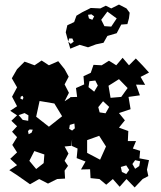

<svg xmlns="http://www.w3.org/2000/svg" viewBox="-20 -797 706 844"><path d="M55 -27 21 -49 55 -71 25 -99 55 -127 34 -160 55 -194 33 -218 55 -242 30 -266 55 -290 25 -310 55 -330 33 -372 55 -413 32 -453 55 -493 88 -526 132 -510 163 -531 195 -510 236 -528 264 -493 282 -460 264 -426 283 -389 264 -352 289 -368 288 -370 319 -371 314 -410 350 -426 347 -462 379 -477 391 -512 427 -510 459 -530 491 -510 519 -543 547 -510 577 -540 607 -509 635 -478 598 -459 618 -424 578 -425 595 -378 545 -371 554 -317 503 -300 529 -268 503 -236 544 -221 542 -177H578L564 -144L596 -134L593 -101L635 -93L626 -51L632 -23L607 -10L572 27L536 -10L506 24L476 -10L447 15L417 -10L378 -14L376 -53L336 -52L356 -87L317 -102L321 -144L295 -156L297 -185L293 -156L264 -153L281 -122L264 -90L279 -68L264 -47L266 -12L231 -10L191 10L152 -10L112 13ZM503 -449 457 -420 466 -367 513 -371 541 -410ZM399 -443 373 -440 369 -414 394 -394 410 -421ZM83 -368 79 -376 71 -372 70 -363 80 -359ZM219 -342 154 -353 139 -284 195 -240 253 -286ZM433 -352 412 -326 418 -303 444 -299 460 -327ZM105 -290 88 -300 62 -291 80 -270 104 -266ZM307 -254 287 -248 284 -231 297 -223 309 -233ZM124 -227 110 -228 103 -221 106 -207 119 -214ZM416 -200 363 -181V-125L420 -95L446 -153ZM175 -118 131 -133 109 -90 139 -54 172 -80ZM596 -88 574 -93 562 -76 574 -55 592 -67ZM548 -50 535 -70 511 -63 516 -41 535 -32ZM269 -655 276 -686 306 -700 316 -728 341 -743 379 -762 421 -760 445 -772 469 -760 503 -777 536 -760 550 -741 547 -717 540 -691 513 -689 493 -651 452 -639 435 -609 402 -602 367 -589 330 -600 289 -583 280 -614V-615ZM493 -716 452 -746 425 -710 439 -682 469 -680ZM382 -734 367 -732 371 -716 386 -710 394 -725ZM298 -628H284L280 -615V-614L291 -604L304 -614Z"/></svg>

Font: Rubik Gemstones
Style: Regular
Weight: 400
Designer: Hubert and Fischer, NaN
Foundry: Hubert and Fischer, NaN
Version: Version 2.200